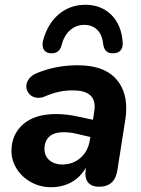

<svg xmlns="http://www.w3.org/2000/svg" viewBox="-20 -773 589 803"><path d="M28 -142Q28 -210 76.5 -253Q125 -296 215 -296Q257 -296 303 -286L369 -272L374 -306Q376 -320 376 -327Q376 -395 285 -395Q253 -395 226 -389Q199 -383 166 -369Q155 -364 140 -364Q118 -364 104 -378.5Q90 -393 90 -412Q90 -428 101.5 -443.5Q113 -459 136 -468Q215 -500 304 -500Q407 -500 457.5 -451Q508 -402 508 -320Q508 -295 504 -272L471 -62Q461 8 394 8Q367 8 352 -6Q337 -20 337 -48Q338 -59 339 -69L340 -73Q316 -31 278 -10.5Q240 10 194 10Q149 10 111 -10.5Q73 -31 50.5 -66Q28 -101 28 -142ZM240 -85Q285 -85 317 -113Q349 -141 356 -189L358 -200L307 -212Q276 -220 247 -220Q205 -220 185.5 -201Q166 -182 166 -151Q166 -120 187 -102.5Q208 -85 240 -85ZM158 -587Q158 -597 160 -603Q179 -674 226 -713.5Q273 -753 337 -753Q403 -753 445.5 -711Q488 -669 493 -597Q495 -575 484.5 -562.5Q474 -550 451 -550Q418 -550 412 -586Q408 -627 387 -648Q366 -669 332 -669Q299 -669 273.5 -647Q248 -625 238 -585Q229 -550 196 -550Q178 -550 168 -559.5Q158 -569 158 -587Z"/></svg>

Font: SN Pro Bold
Style: Bold Italic
Weight: 700
Italic angle: -9°
Designer: Tobias Whetton
Foundry: Supernotes
Version: Version 1.003